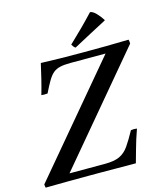

<svg xmlns="http://www.w3.org/2000/svg" viewBox="-150 -1009 951 1108"><g transform="rotate(-15 325.5 -455.0)"><path d="M-19 -19 518 -657H309Q271 -657 246.5 -651.5Q222 -646 205 -632Q188 -618 172 -591Q156 -564 135 -521Q116 -519 98 -521Q111 -566 122 -611Q133 -656 143 -701Q184 -700 217.5 -699Q251 -698 290.5 -697.5Q330 -697 388 -697Q461 -697 528 -697.5Q595 -698 667 -700Q670 -690 670 -676L138 -43H349Q406 -43 438 -58Q470 -73 493 -106Q516 -139 545 -192Q564 -195 581 -192Q559 -130 546 -82Q533 -34 523 0Q458 0 402 -0.5Q346 -1 307 -1Q268 -1 254 -1Q188 -1 119 -0.5Q50 0 -16 1Q-17 -3 -18 -8.5Q-19 -14 -19 -19ZM563 -846V-843Q518 -820 465.5 -791.5Q413 -763 360 -735Q353 -739 349 -744.5Q345 -750 340 -758Q420 -833 493 -911Q509 -910 528.5 -890Q548 -870 563 -846Z"/></g></svg>

Font: Tiro Kannada
Style: Italic
Weight: 400
Italic angle: -11°
Designer: Kannada: John Hudson & Fiona Ross, assisted by Kaja Sojewska. Latin: John Hudson with Paul Hanslow, assisted by Kaja Soj
Foundry: Tiro Typeworks Ltd.
Version: Version 1.52